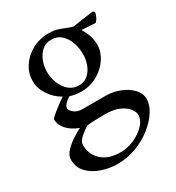

<svg xmlns="http://www.w3.org/2000/svg" viewBox="-160 -526 774 846"><g transform="rotate(-30 227.5 -103.5)"><path d="M294 -65Q333 -65 367.5 -51Q402 -37 423.5 -14Q445 9 445 37Q445 67 424.5 99Q404 131 369 159Q334 187 288 204.5Q242 222 191 222Q152 222 113 209Q74 196 48 169.5Q22 143 22 103Q22 81 41 61Q60 41 85 25Q110 9 126 1Q109 -5 90.5 -17Q72 -29 59 -47.5Q46 -66 46 -90Q55 -100 71.5 -113.5Q88 -127 104.5 -139Q121 -151 130 -156Q94 -176 71.5 -210.5Q49 -245 49 -281Q49 -320 70.5 -353.5Q92 -387 129.5 -408Q167 -429 214 -429Q246 -429 268 -420.5Q290 -412 303 -407Q317 -402 317.5 -402Q318 -402 325 -400L430 -415Q439 -412 439 -405Q439 -399 432 -384.5Q425 -370 417 -365Q405 -366 390 -366.5Q375 -367 364 -368Q353 -369 353 -369Q349 -369 349 -366Q353 -362 364.5 -336.5Q376 -311 376 -277Q376 -243 354.5 -210Q333 -177 295.5 -155.5Q258 -134 211 -134Q198 -134 181 -137Q164 -140 156 -143Q143 -136 131.5 -124Q120 -112 120 -100Q120 -93 135 -79Q150 -65 179 -65ZM249 4Q240 4 219.5 4.5Q199 5 180.5 6Q162 7 158 9Q142 19 121 37Q100 55 100 74Q100 121 134 152.5Q168 184 230 184Q264 184 298 169Q332 154 355 130Q378 106 378 79Q378 65 365 47.5Q352 30 324 17Q296 4 249 4ZM210 -399Q182 -399 163 -382Q144 -365 134 -339Q124 -313 124 -285Q124 -255 135 -227Q146 -199 167 -181Q188 -163 218 -163Q245 -163 263.5 -179.5Q282 -196 291.5 -221.5Q301 -247 301 -274Q301 -305 291 -333.5Q281 -362 261 -380.5Q241 -399 210 -399Z"/></g></svg>

Font: Amiri
Style: Regular
Weight: 400
Designer: Khaled Hosny
Version: Version 0.114